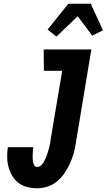

<svg xmlns="http://www.w3.org/2000/svg" viewBox="-20 -1000 571 1028"><path d="M179 8Q152 8 126 1.5Q100 -5 80 -20Q60 -35 46.5 -57Q33 -79 26 -104.5Q19 -130 18.5 -157Q18 -184 22 -212H159Q157 -202 156 -192Q155 -182 155 -172Q155 -162 155 -152Q155 -142 157 -132.5Q159 -123 164 -114.5Q169 -106 179 -106Q190 -106 199 -114Q208 -122 214 -132Q220 -142 224.5 -152.5Q229 -163 232.5 -173.5Q236 -184 239 -194.5Q242 -205 244.5 -215.5Q247 -226 249 -236.5Q251 -247 252 -258L313 -621H215L214 -735H469L387 -240Q383 -211 375.5 -183Q368 -155 356 -128Q344 -101 327.5 -76Q311 -51 288 -31Q265 -11 236 -1.5Q207 8 179 8ZM282 -804 235 -842 346 -980H466L531 -838L474 -809L396 -913Z"/></svg>

Font: Iosevka Curly Slab Heavy
Style: Italic
Weight: 900
Italic angle: -9°
Monospace: yes
Designer: Belleve Invis
Foundry: Belleve Invis
Version: Version 22.1.2; ttfautohint (v1.8.4)